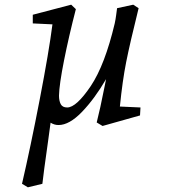

<svg xmlns="http://www.w3.org/2000/svg" viewBox="-20 -523 733 820"><path d="M204 -419 120 -423V-460L284 -503L304 -484Q274 -368 253.5 -265Q233 -162 232 -115Q232 -92 239.5 -78Q247 -64 267 -64Q306 -64 368 -156Q428 -246 470 -423Q474 -442 476 -458Q478 -474 480 -488L549 -503L572 -488Q535 -339 519 -258.5Q503 -178 492 -68L580 -64L578 -30L418 15L393 0Q407 -54 427 -155L433 -185Q384 -101 330 -45Q276 11 230 11Q212 11 196 1L186 75Q165 223 161 262L99 277L74 262Q110 107 149.5 -97.5Q189 -302 204 -419Z"/></svg>

Font: Andada Pro
Style: Italic
Weight: 400
Italic angle: -7°
Designer: Carolina Giovagnoli
Foundry: Huerta Tipografica
Version: Version 3.005; ttfautohint (v1.8.4)